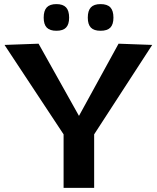

<svg xmlns="http://www.w3.org/2000/svg" viewBox="-20 -916 765 936"><path d="M290 0V-261L2 -697L168 -703L365 -351L558 -703L722 -697L439 -261V0ZM470 -766Q438 -766 423 -781.5Q408 -797 408 -830Q408 -864 423 -880Q438 -896 470 -896Q503 -896 518 -880Q533 -864 533 -830Q533 -797 518 -781.5Q503 -766 470 -766ZM255 -766Q223 -766 208 -781.5Q193 -797 193 -830Q193 -864 208 -880Q223 -896 255 -896Q287 -896 302 -880Q317 -864 317 -830Q317 -797 302 -781.5Q287 -766 255 -766Z"/></svg>

Font: Georama SemiExpanded SemiBold
Style: Regular
Weight: 600
Width: 6
Designer: Jean-Baptiste Levee
Foundry: Production Type
Version: Version 1.001